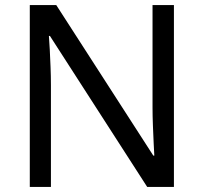

<svg xmlns="http://www.w3.org/2000/svg" viewBox="-20 -734 800 754"><path d="M663 0H558L176 -593H172Q174 -570 175.5 -538.5Q177 -507 178.5 -471.5Q180 -436 180 -399V0H97V-714H201L582 -123H586Q585 -139 583.5 -171Q582 -203 580.5 -241Q579 -279 579 -311V-714H663Z"/></svg>

Font: Noto Sans Meetei Mayek
Style: Regular
Weight: 400
Designer: Monotype Design Team and Neelakash Kshetrimayum
Foundry: Monotype Imaging Inc.
Version: Version 2.002